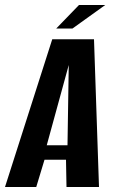

<svg xmlns="http://www.w3.org/2000/svg" viewBox="-51 -748 465 768"><path d="M-31 0 158 -591H325L345 0H215L213 -109H127L94 0ZM136 -167H219L224 -488ZM174 -634 265 -728H370L239 -634Z"/></svg>

Font: Alumni Sans
Style: Bold Italic
Weight: 700
Italic angle: -8°
Designer: Robert E. Leuschke
Foundry: Robert E. Leuschke
Version: Version 1.016